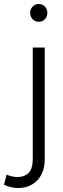

<svg xmlns="http://www.w3.org/2000/svg" viewBox="-70 -748 316 961"><path d="M81 -683Q81 -702 93.5 -715Q106 -728 124 -728Q143 -728 155 -715Q167 -702 167 -683Q167 -665 155 -652Q143 -639 124 -639Q106 -639 93.5 -652Q81 -665 81 -683ZM-50 177 -37 126Q-10 138 18 138Q53 138 73.5 117Q94 96 94 47V-510H154V48Q154 114 117.5 153.5Q81 193 20 193Q4 193 -15.5 188.5Q-35 184 -50 177Z"/></svg>

Font: Radio Canada Condensed Light
Style: Regular
Weight: 300
Width: 3
Designer: Charles Daoud, Etienne Aubert Bonn, Alexandre Saumier Demers, Jacques Le Bailly
Foundry: Radio-Canada
Version: Version 2.104; ttfautohint (v1.8.4.7-5d5b);gftools[0.9.28.de